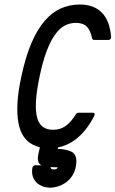

<svg xmlns="http://www.w3.org/2000/svg" viewBox="-20 -660 522 868"><path d="M218.8 95.7Q216.3 95.7 213.9 95.7Q211.4 95.7 209 95.2Q209.5 96.2 209.2 96.4Q209 96.7 209 97.7Q208.5 99.6 210.9 102.1Q214.4 106 224.1 106Q232.4 106 237.8 102.1Q239.3 100.6 240.2 96.2H234.9Q232.4 96.2 228.3 96.2Q224.1 96.2 218.8 95.7ZM340.3 -639.6Q404.3 -639.6 440.4 -603Q476.6 -566.4 482.4 -492.2Q482.9 -486.8 479.2 -483.2Q475.6 -479.5 470.2 -479.5H404.3Q401.9 -479.5 399.7 -481.4Q397.5 -483.4 396.5 -485.8Q389.6 -522 372.8 -539.3Q356 -556.6 322.8 -556.6Q295.4 -556.6 271.7 -543.7Q248 -530.8 227.8 -502Q207.5 -473.1 190.2 -427Q172.9 -380.9 159.2 -314.9Q145 -248 142.6 -201.9Q140.1 -155.8 148.2 -127.2Q156.2 -98.6 174.6 -85.9Q192.9 -73.2 219.7 -73.2Q252.4 -73.2 276.9 -90.6Q301.3 -107.9 323.7 -144.5Q325.7 -147 328.9 -148.7Q332 -150.4 334.5 -150.4H400.4Q405.8 -150.4 407.5 -146.7Q409.2 -143.1 406.7 -137.7Q389.2 -102.1 366.2 -73.7Q343.3 -45.4 318.4 -27.3Q300.8 -14.6 282 -6.1Q263.2 2.4 242.7 6.3L241.2 11.7Q241.2 12.2 240.2 13.2Q255.9 13.2 271.5 16.1Q287.1 19 300.3 24.4Q334 38.6 322.3 95.2Q314.9 134.8 281.7 162.1Q249.5 186.5 208.5 188.5H205.6Q188 188 173.3 182.6Q158.7 177.2 147.9 168Q133.8 154.8 128.2 137.5Q122.6 120.1 126.5 99.1L127 96.7Q127.9 92.8 131.6 89.8Q135.3 86.9 139.2 86.9L168.5 87.4Q145 78.1 153.3 37.1L160.2 5.9Q150.9 3.4 142.3 0Q133.8 -3.4 126 -7.3Q102.1 -20 85.9 -44.4Q69.8 -68.8 63 -106.4Q56.2 -144 59.1 -195.8Q62 -247.6 76.7 -314.9Q95.7 -403.8 122.3 -465.8Q148.9 -527.8 182.6 -566.4Q216.3 -605 255.9 -622.3Q295.4 -639.6 340.3 -639.6Z"/></svg>

Font: Fibel Nord
Style: Bold Italic
Weight: 700
Designer: Peter Wiegel
Foundry: Peter Wioegel
Version: Version 000.000